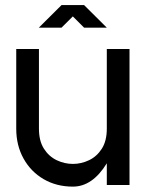

<svg xmlns="http://www.w3.org/2000/svg" viewBox="-20 -712 561 739"><path d="M391.1 -523.4H478.5V0H391.1V-83.5Q335.9 6.3 260.7 6.3Q197.3 6.3 147.9 -22.5Q98.6 -51.3 70.6 -101.8Q42.5 -152.3 42.5 -216.8V-523.4H129.9V-216.8Q129.9 -169.9 148.9 -139.9Q168 -109.9 198 -95.5Q228 -81.1 260.7 -81.1Q293 -81.1 323 -95.5Q353 -109.9 372.1 -139.9Q391.1 -169.9 391.1 -216.8ZM303.7 -692.4 391.1 -605.5H303.7L260.3 -648.9L216.8 -605.5H129.4L216.8 -692.4Z"/></svg>

Font: Qaz
Style: Regular
Weight: 400
Designer: GGBotNet
Foundry: f0n7
Version: 0.70